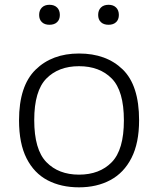

<svg xmlns="http://www.w3.org/2000/svg" viewBox="-20 -773 660 802"><path d="M310 9.5Q235 9.5 178.8 -20Q122.5 -49.5 91 -111.5Q59.5 -173.5 59.5 -270.5Q59.5 -414 128.5 -481.8Q197.5 -549.5 310 -549.5Q424 -549.5 492.5 -483Q561 -416.5 561 -270.5Q561 -175.5 529.2 -113.2Q497.5 -51 441 -20.8Q384.5 9.5 310 9.5ZM310 -43.5Q396 -43.5 446.8 -95.5Q497.5 -147.5 497.5 -270Q497.5 -393.5 446.8 -445Q396 -496.5 310 -496.5Q224.5 -496.5 173.8 -445Q123 -393.5 123 -271.5Q123 -148 173.8 -95.8Q224.5 -43.5 310 -43.5ZM433.5 -669.5Q413 -669.5 401.5 -680.5Q390 -691.5 390 -710.5Q390 -730 401.5 -741.5Q413 -753 433.5 -753Q453.5 -753 465 -741.5Q476.5 -730 476.5 -710.5Q476.5 -691.5 465 -680.5Q453.5 -669.5 433.5 -669.5ZM186.5 -669.5Q166.5 -669.5 155 -680.5Q143.5 -691.5 143.5 -710.5Q143.5 -730 155 -741.5Q166.5 -753 186.5 -753Q207 -753 218.5 -741.5Q230 -730 230 -710.5Q230 -691.5 218.5 -680.5Q207 -669.5 186.5 -669.5Z"/></svg>

Font: Encode Sans Exp Lt
Style: Regular
Weight: 300
Width: 7
Designer: Multiple Designers
Foundry: Impallari Type
Version: Version 3.002; ttfautohint (v1.8.3) -l 8 -r 50 -G 200 -x 14 